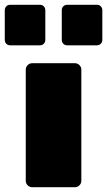

<svg xmlns="http://www.w3.org/2000/svg" viewBox="-63 -785 449 805"><path d="M72 0Q61 0 53 -8Q45 -16 45 -27V-493Q45 -504 53 -512Q61 -520 72 -520H251Q262 -520 270 -512Q278 -504 278 -493V-27Q278 -16 270 -8Q262 0 251 0ZM219 -595Q209 -595 202.5 -601.5Q196 -608 196 -618V-742Q196 -752 202.5 -758.5Q209 -765 219 -765H343Q353 -765 359.5 -758.5Q366 -752 366 -742V-618Q366 -608 359.5 -601.5Q353 -595 343 -595ZM-20 -595Q-30 -595 -36.5 -601.5Q-43 -608 -43 -618V-742Q-43 -752 -36.5 -758.5Q-30 -765 -20 -765H104Q114 -765 120.5 -758.5Q127 -752 127 -742V-618Q127 -608 120.5 -601.5Q114 -595 104 -595Z"/></svg>

Font: Rubik Light Black
Style: Regular
Weight: 900
Version: Version 2.104